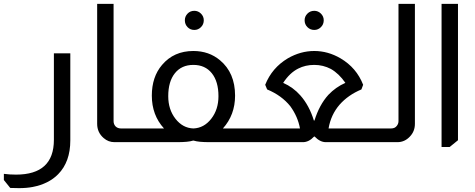

<svg xmlns="http://www.w3.org/2000/svg" viewBox="-32 -736 2460 994"><path d="M332 -460V-9Q332 102 269 166Q220 216 137 232Q105 238 67 238Q43 238 21 237L-12 196V164Q17 168 51 168Q247 168 247 -12V-460Z M556 -716V-109Q556 -93 566 -82Q577 -71 594 -71H607V0H561Q529 0 505 -21Q471 -50 471 -95V-716Z M974 -680Q994 -680 1008.5 -665.5Q1023 -651 1023 -631Q1023 -610 1008.5 -595.5Q994 -581 974 -581Q953 -581 939 -595.5Q925 -610 925 -631Q925 -651 939 -665.5Q953 -680 974 -680ZM817 -71Q754 -140 754 -241Q754 -338 807 -400Q868 -472 969 -472Q1050 -472 1107 -424Q1185 -359 1185 -241Q1185 -141 1122 -71H1209V0H1065H1054Q995 0 971 -8H967Q943 0 884 0H872H600V-71ZM969 -400Q908 -400 873.5 -357Q839 -314 839 -238Q839 -169 876.5 -121Q914 -73 969 -71Q1024 -73 1061.5 -121Q1099 -169 1099 -238Q1099 -314 1064.5 -357Q1030 -400 969 -400Z M1595 -680Q1615 -680 1629.5 -665.5Q1644 -651 1644 -631Q1644 -610 1629.5 -595.5Q1615 -581 1595 -581Q1574 -581 1559.5 -595.5Q1545 -610 1545 -631Q1545 -651 1559.5 -665.5Q1574 -680 1595 -680ZM1341 -297Q1376 -385 1458 -434Q1524 -472 1595 -472Q1666 -472 1731 -434Q1814 -385 1848 -297L1839 -273Q1770 -244 1726 -194Q1681 -142 1669 -71H1858V0H1655Q1625 0 1597 -29H1594Q1567 0 1536 0H1202V-71H1521Q1510 -132 1471 -186Q1426 -242 1351 -273ZM1756 -307Q1723 -355 1681 -379Q1641 -400 1595 -400Q1549 -400 1512 -381Q1468 -359 1434 -307Q1486 -284 1523 -242Q1569 -190 1593 -112H1596Q1621 -193 1668 -245Q1706 -285 1756 -307Z M2116 -716V-95Q2116 -56 2090 -29Q2063 0 2025 0H1851V-71H1993Q2012 -71 2022 -84Q2031 -95 2031 -109V-716Z M2339 -716V-10L2296 25H2254V-716Z"/></svg>

Font: Almarai
Style: Regular
Weight: 400
Designer: Boutros International 2019
Foundry: Created by Boutros International 2019
Version: Version 1.10